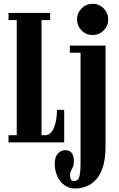

<svg xmlns="http://www.w3.org/2000/svg" viewBox="-20 -770 646 1038"><path d="M26 0V-39H70.5V-661.5H26V-700H251V-661.5H204.5V-39H223Q254 -39 271 -77.8Q288 -116.5 288 -176H327V0ZM481 -580.5Q446 -580.5 421.2 -605.2Q396.5 -630 396.5 -665.5Q396.5 -700 421.2 -724.8Q446 -749.5 481 -749.5Q515.5 -749.5 540.2 -724.8Q565 -700 565 -665.5Q565 -630 540.2 -605.2Q515.5 -580.5 481 -580.5ZM387.5 249Q337.5 249 306.8 210Q276 171 276 114.5Q276 79 292.8 60.5Q309.5 42 333 42Q379.5 42 379.5 102Q379.5 121 374.2 132.5Q369 144 363.8 153.5Q358.5 163 358.5 175.5Q358.5 189 362.8 199Q367 209 379.5 209Q402.5 209 409 184.8Q415.5 160.5 415.5 111V-485H357.5V-523.5H550.5V20.5Q550.5 90 535.5 134.8Q520.5 179.5 495.8 204.5Q471 229.5 442.5 239.2Q414 249 387.5 249Z"/></svg>

Font: Imbue 10pt ExtraBold
Style: Regular
Weight: 800
Designer: Tyler Finck
Foundry: Etcetera Type Company
Version: Version 1.102; ttfautohint (v1.8.3)